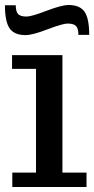

<svg xmlns="http://www.w3.org/2000/svg" viewBox="-23 -743 375 763"><path d="M25.9 0V-57.1H120.1V-469.2H24.9V-523.9H225.1V-57.1H320.8V0ZM78.6 -603.5Q33.7 -603.5 15.1 -630.4Q-3.4 -657.2 -3.4 -722.2H39.6Q39.6 -697.3 48.8 -687.3Q58.1 -677.2 82.5 -677.2Q102.1 -677.2 162.1 -700.2Q222.2 -723.1 249.5 -723.1Q294.4 -723.1 313 -696.3Q331.5 -669.4 331.5 -604.5H288.6Q288.6 -629.4 279.3 -639.4Q270 -649.4 245.6 -649.4Q226.1 -649.4 166 -626.5Q106 -603.5 78.6 -603.5Z"/></svg>

Font: Trocchi
Style: Regular
Weight: 400
Designer: Vernon Adams
Foundry: Vernon Adams
Version: Version 1.101; ttfautohint (v1.8.4.7-5d5b);gftools[0.9.27]